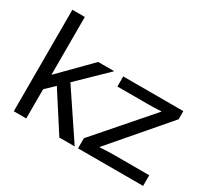

<svg xmlns="http://www.w3.org/2000/svg" viewBox="-142 -967 1308 1201"><g transform="rotate(30 512.0 -366.5)"><path d="M68 0V-733H158V-315L371 -531H487L284 -334L508 0H397L222 -272L158 -211V0Z M532 0V-73L870 -461Q811 -458 769 -458H552V-531H986V-472L643 -73Q673 -75 701.5 -76Q730 -77 756 -77H1002V0Z"/></g></svg>

Font: MongolianScript
Style: Regular
Weight: 400
Designer: Bolorsoft LLC, NUM
Foundry: Bolorsoft LLC
Version: Version 3.2